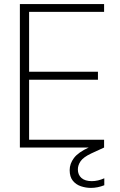

<svg xmlns="http://www.w3.org/2000/svg" viewBox="-20 -720 587 937"><path d="M77 0V-700H488V-662H122V-370H458V-331H122V-38H488V0ZM424 197Q399 197 375 189Q351 181 335.5 162Q320 143 320 110Q320 79 341 51Q362 23 415 -1L473 -27L488 0L425 29Q387 47 373.5 66.5Q360 86 360 107Q360 133 377.5 148.5Q395 164 428 164Q458 164 489 150V184Q456 197 424 197Z"/></svg>

Font: DM Sans ExtraLight
Style: Regular
Weight: 200
Designer: Colophon Foundry, Jonny Pinhorn
Foundry: Colophon Foundry
Version: Version 4.004; ttfautohint (v1.8.4.7-5d5b)